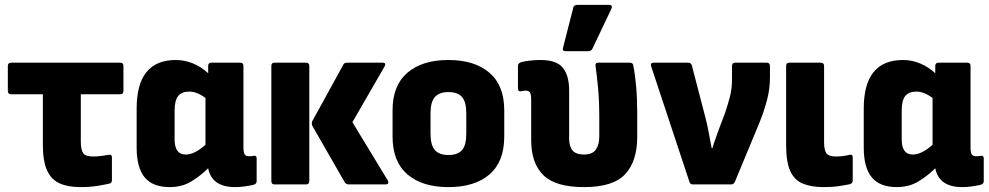

<svg xmlns="http://www.w3.org/2000/svg" viewBox="-20 -753 4037 784"><path d="M309 11Q258 11 224 -4Q190 -19 172.5 -56.5Q155 -94 155 -163V-368H26Q12 -368 12 -382V-484Q12 -497 26 -497H471Q484 -497 484 -484V-382Q484 -368 471 -368H310V-174Q310 -142 319.5 -128Q329 -114 359 -114Q379 -114 396 -116.5Q413 -119 425 -121Q437 -123 437 -110V-18Q437 -5 426 -3Q408 1 378 6Q348 11 309 11Z M673 11Q604 11 571 -28.5Q538 -68 538 -150V-310Q538 -508 698 -508Q734 -508 768 -494Q802 -480 830 -454V-484Q830 -497 843 -497H961Q974 -497 974 -484V-153Q974 -130 979 -122.5Q984 -115 997 -115Q1003 -115 1008 -115.5Q1013 -116 1018 -117Q1028 -118 1028 -106V-13Q1028 -1 1013 2Q996 6 977 8.5Q958 11 940 11Q845 11 830 -66Q799 -35 761 -12Q723 11 673 11ZM693 -184Q693 -122 738 -122Q775 -122 819 -162V-353Q784 -379 753 -379Q722 -379 707.5 -361Q693 -343 693 -301Z M1404 0Q1394 0 1388 -8L1256 -238Q1251 -248 1255 -258L1382 -489Q1385 -497 1397 -497H1542Q1559 -497 1550 -481L1419 -254L1563 -17Q1567 -10 1565 -5Q1563 0 1554 0ZM1100 0Q1088 0 1088 -14V-484Q1088 -497 1100 -497H1230Q1243 -497 1243 -484V-14Q1243 0 1230 0Z M1811 11Q1704 11 1643.5 -41Q1583 -93 1583 -195V-303Q1583 -404 1643.5 -456Q1704 -508 1811 -508Q1918 -508 1978.5 -456Q2039 -404 2039 -303V-195Q2039 -93 1979 -41Q1919 11 1811 11ZM1811 -120Q1849 -120 1866.5 -140Q1884 -160 1884 -207V-291Q1884 -337 1866.5 -357Q1849 -377 1811 -377Q1774 -377 1756 -357Q1738 -337 1738 -291V-207Q1738 -160 1756 -140Q1774 -120 1811 -120Z M2365 11Q2248 11 2198.5 -38Q2149 -87 2149 -180V-345Q2149 -368 2144 -375.5Q2139 -383 2126 -383Q2120 -383 2115.5 -382Q2111 -381 2106 -380Q2095 -379 2095 -392V-484Q2095 -496 2111 -500Q2128 -504 2148 -506Q2168 -508 2187 -508Q2253 -508 2278.5 -476Q2304 -444 2304 -384V-187Q2304 -155 2318 -138.5Q2332 -122 2365 -122Q2399 -122 2413 -142Q2427 -162 2427 -195V-274Q2427 -343 2422 -394.5Q2417 -446 2412 -482Q2409 -497 2423 -497H2552Q2565 -497 2566 -485Q2573 -451 2577.5 -401Q2582 -351 2582 -287V-194Q2582 -95 2533 -42Q2484 11 2365 11ZM2289 -544Q2275 -544 2279 -558L2321 -722Q2323 -733 2337 -733H2467Q2484 -733 2476 -716L2399 -554Q2394 -544 2382 -544Z M2809 0Q2798 0 2795 -11L2639 -482Q2634 -497 2650 -497H2790Q2802 -497 2805 -486L2861 -271Q2869 -240 2874.5 -209Q2880 -178 2886 -148H2889Q2895 -169 2903 -190.5Q2911 -212 2918 -232L2940 -290Q2952 -325 2960.5 -358Q2969 -391 2969 -427V-483Q2969 -497 2982 -497H3111Q3124 -497 3124 -482V-437Q3124 -390 3112 -344.5Q3100 -299 3081 -252L2981 -11Q2976 0 2966 0Z M3344 11Q3292 11 3257.5 -3.5Q3223 -18 3206.5 -55.5Q3190 -93 3190 -160V-484Q3190 -497 3203 -497H3331Q3345 -497 3345 -484V-172Q3345 -139 3355 -126.5Q3365 -114 3394 -114Q3409 -114 3423.5 -116Q3438 -118 3450 -121Q3462 -124 3462 -110V-16Q3462 -5 3451 -1Q3432 3 3405.5 7Q3379 11 3344 11Z M3642 11Q3573 11 3540 -28.5Q3507 -68 3507 -150V-310Q3507 -508 3667 -508Q3703 -508 3737 -494Q3771 -480 3799 -454V-484Q3799 -497 3812 -497H3930Q3943 -497 3943 -484V-153Q3943 -130 3948 -122.5Q3953 -115 3966 -115Q3972 -115 3977 -115.5Q3982 -116 3987 -117Q3997 -118 3997 -106V-13Q3997 -1 3982 2Q3965 6 3946 8.5Q3927 11 3909 11Q3814 11 3799 -66Q3768 -35 3730 -12Q3692 11 3642 11ZM3662 -184Q3662 -122 3707 -122Q3744 -122 3788 -162V-353Q3753 -379 3722 -379Q3691 -379 3676.5 -361Q3662 -343 3662 -301Z"/></svg>

Font: Sofia Sans Semi Condensed Black
Style: Regular
Weight: 900
Designer: Botio Nikoltchev, Ani Petrova
Foundry: lettersoup
Version: Version 4.100; ttfautohint (v1.8.4.7-5d5b)